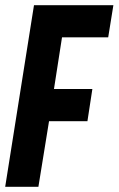

<svg xmlns="http://www.w3.org/2000/svg" viewBox="-29 -720 457 740"><path d="M-9 0 102 -700H408L388 -576H210L179 -377H327L308 -253H160L119 0Z"/></svg>

Font: Georama Condensed
Style: Bold Italic
Weight: 700
Width: 3
Italic angle: -9°
Designer: Jean-Baptiste Levee
Foundry: Production Type
Version: Version 1.000